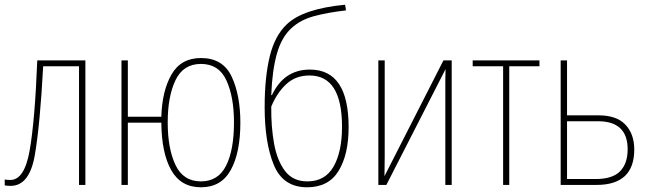

<svg xmlns="http://www.w3.org/2000/svg" viewBox="-21 -784 2757 814"><path d="M341 -528H137Q127 -274 105 -147.5Q83 -21 23 -21Q8 -21 -1 -23V2Q10 4 24 4Q104 4 126.5 -126Q149 -256 162 -503H314V0H341Z M831 -538Q746 -538 706 -468Q666 -398 663 -289H521V-528H494V0H521V-264H663Q664 -135 705 -62.5Q746 10 831 10Q917 10 957.5 -63.5Q998 -137 998 -264Q998 -381 961 -459.5Q924 -538 831 -538ZM831 -513Q907 -513 939 -443Q971 -373 971 -265Q971 -148 937.5 -81.5Q904 -15 831 -15Q756 -15 723 -84.5Q690 -154 690 -265Q690 -375 723 -444Q756 -513 831 -513Z M1281 10Q1372 10 1414.5 -59.5Q1457 -129 1457 -245Q1457 -489 1293 -489Q1183 -489 1132 -381H1129Q1133 -486 1153 -556.5Q1173 -627 1215 -665Q1253 -700 1310.5 -715.5Q1368 -731 1446 -740L1442 -764Q1264 -747 1195 -681Q1144 -633 1122.5 -544.5Q1101 -456 1101 -330Q1101 -179 1140 -84.5Q1179 10 1281 10ZM1129 -332Q1154 -392 1193.5 -428Q1233 -464 1291 -464Q1429 -464 1429 -247Q1429 -140 1393 -77.5Q1357 -15 1282 -15Q1221 -15 1187.5 -59Q1154 -103 1141 -175Q1128 -247 1129 -332Z M1583 -528V0H1617L1868 -491Q1867 -467 1867 -447Q1867 -427 1867 -403V0H1894V-528H1859L1609 -37Q1609 -58 1609.5 -77Q1610 -96 1610 -120V-528Z M2266 -528H1983V-503H2112V0H2138V-503H2266Z M2383 -528H2356V0H2508Q2668 0 2668 -150Q2668 -216 2630.5 -255.5Q2593 -295 2517 -295H2383ZM2504 -25H2383V-270H2514Q2640 -270 2640 -151Q2640 -91 2608 -58Q2576 -25 2504 -25Z"/></svg>

Font: Noto Sans Display SemiCondensed Thin
Style: Regular
Weight: 250
Width: 4
Designer: Monotype Design team
Foundry: Monotype Imaging Inc.
Version: 1.000